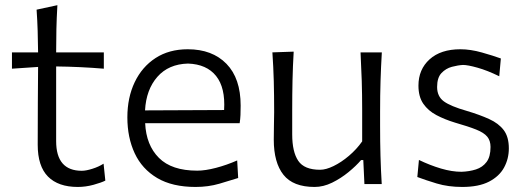

<svg xmlns="http://www.w3.org/2000/svg" viewBox="-20 -722 2066 753"><path d="M285.2 11.2Q208.5 11.2 168.2 -29.5Q127.9 -70.3 127.9 -154.3Q127.9 -240.2 128.4 -319.6Q128.9 -398.9 129.4 -459.5L26.9 -452.6V-516.6H129.4Q128.9 -561.5 127.7 -601.3Q126.5 -641.1 123.5 -684.1L205.1 -701.7Q202.1 -649.9 201.2 -608.6Q200.2 -567.4 200.2 -516.6H387.2V-452.6Q340.8 -456.5 293.5 -458.7Q246.1 -460.9 200.2 -461.4V-168.5Q200.2 -52.2 300.8 -52.2Q317.4 -52.2 342.3 -60.1Q367.2 -67.9 386.2 -80.1L393.1 -13.7Q377.9 -5.9 346.9 2.7Q315.9 11.2 285.2 11.2Z M747.1 11.2Q655.8 11.2 596.4 -23.9Q537.1 -59.1 508.3 -120.8Q479.5 -182.6 479.5 -261.7Q479.5 -339.4 508.3 -399.7Q537.1 -460 590.1 -494.4Q643.1 -528.8 716.3 -528.8Q812.5 -528.8 868.2 -471.7Q923.8 -414.6 923.8 -308.1Q923.8 -288.1 923.1 -271.2Q922.4 -254.4 919.9 -238.8H549.3Q553.2 -152.8 603.3 -102.8Q653.3 -52.7 753.4 -52.7Q785.2 -52.7 827.1 -63.7Q869.1 -74.7 910.2 -92.8L914.1 -23.9Q883.8 -14.2 840.3 -1.5Q796.9 11.2 747.1 11.2ZM858.9 -290.5Q864.3 -377.9 827.4 -424.1Q790.5 -470.2 717.3 -472.7Q641.1 -470.7 597.2 -420.7Q553.2 -370.6 548.8 -289.1Z M1213.9 11.2Q1129.4 11.2 1091.6 -36.6Q1053.7 -84.5 1053.7 -174.3Q1053.7 -207.5 1054.4 -233.2Q1055.2 -258.8 1055.2 -282.7Q1055.2 -349.6 1053.7 -404.3Q1052.2 -459 1048.3 -516.6L1131.8 -519.5Q1128.4 -461.9 1127.2 -406.7Q1126 -351.6 1126 -289.6V-194.8Q1126 -126.5 1149.7 -91.3Q1173.3 -56.2 1235.4 -56.2Q1258.3 -56.2 1288.3 -70.8Q1318.4 -85.4 1348.4 -110.8Q1378.4 -136.2 1400.4 -167.5V-289.6Q1400.4 -351.6 1398.7 -405.3Q1397 -459 1394 -516.6H1477.5Q1474.1 -459 1472.4 -404.3Q1470.7 -349.6 1470.7 -282.7V-228.5Q1470.7 -164.6 1472.2 -111.1Q1473.6 -57.6 1477.1 0H1409.2L1404.8 -94.2H1396Q1376.5 -71.3 1346.7 -46.9Q1316.9 -22.5 1282.5 -5.6Q1248 11.2 1213.9 11.2Z M1793 11.2Q1737.8 11.2 1692.6 -2.4Q1647.5 -16.1 1616.7 -27.8L1623 -94.7Q1666.5 -73.7 1709.5 -61Q1752.4 -48.3 1789.6 -48.3Q1820.8 -49.3 1846.7 -57.6Q1872.6 -65.9 1888.2 -86.7Q1903.8 -107.4 1903.8 -145.5Q1903.8 -170.4 1890.9 -186Q1877.9 -201.7 1847.4 -213.9Q1816.9 -226.1 1764.2 -241.2Q1724.1 -253.4 1691.7 -270.5Q1659.2 -287.6 1640.1 -315.2Q1621.1 -342.8 1621.1 -386.2Q1621.1 -449.7 1664.8 -489.3Q1708.5 -528.8 1785.6 -528.8Q1825.2 -528.8 1870.1 -516.1Q1915 -503.4 1944.3 -492.7L1938 -422.9Q1891.1 -445.8 1852.8 -456.5Q1814.5 -467.3 1795.9 -467.3Q1776.4 -466.3 1752.4 -460Q1728.5 -453.6 1711.4 -435.5Q1694.3 -417.5 1694.3 -380.9Q1694.3 -343.8 1720.7 -324.5Q1747.1 -305.2 1810.5 -287.1Q1861.3 -272 1898.4 -255.1Q1935.5 -238.3 1955.6 -211.7Q1975.6 -185.1 1975.6 -140.1Q1975.6 -99.1 1956.8 -64.7Q1938 -30.3 1897.7 -9.5Q1857.4 11.2 1793 11.2Z"/></svg>

Font: Pinar-FD Regular
Style: FD-Regular
Weight: 400
Designer: Amin Abedi
Version: Version 3.000